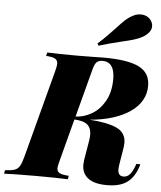

<svg xmlns="http://www.w3.org/2000/svg" viewBox="-111 -1024 916 1092"><g transform="rotate(5 347.0 -478.0)"><path d="M697 -121H720L716 -108Q696 -45 654.5 -15.5Q613 14 541 14Q469 14 433 -13Q397 -40 397 -90Q397 -98 399 -116L418 -230Q421 -248 421 -263Q421 -300 399.5 -319.5Q378 -339 324 -342L262 -106Q261 -101 256.5 -84Q252 -67 252 -57Q252 -39 267 -30.5Q282 -22 320 -20L316 0Q247 -3 138 -3Q12 -3 -48 0L-44 -20Q-8 -22 10 -28Q28 -34 38.5 -51Q49 -68 59 -106L190 -602Q199 -636 199 -649Q199 -668 184.5 -677Q170 -686 132 -688L137 -708Q195 -705 307 -705L403 -706Q424 -707 460 -707Q598 -707 661.5 -675Q725 -643 725 -569Q725 -478 640.5 -419.5Q556 -361 410 -348Q510 -342 564.5 -317.5Q619 -293 619 -233Q619 -225 617 -209L600 -105Q598 -87 598 -82Q598 -43 630 -43Q651 -43 665.5 -59Q680 -75 692 -107ZM402 -636 329 -359Q377 -361 421.5 -387Q466 -413 495 -464.5Q524 -516 524 -590Q524 -688 454 -688Q433 -688 421.5 -677Q410 -666 402 -636ZM512 -878Q541 -910 560.5 -928Q580 -946 603 -958Q625 -970 649 -970Q668 -970 684.5 -961.5Q701 -953 711 -935Q718 -922 718 -908Q718 -889 704 -872Q690 -855 666 -842Q632 -824 558 -808Q468 -786 424 -772L417 -784Q451 -814 478 -842.5Q505 -871 512 -878Z"/></g></svg>

Font: Playfair Display SC Black
Style: Italic
Weight: 900
Italic angle: -14°
Designer: Claus Eggers Sørensen
Foundry: Claus Eggers Sørensen
Version: Version 1.200; ttfautohint (v1.6)